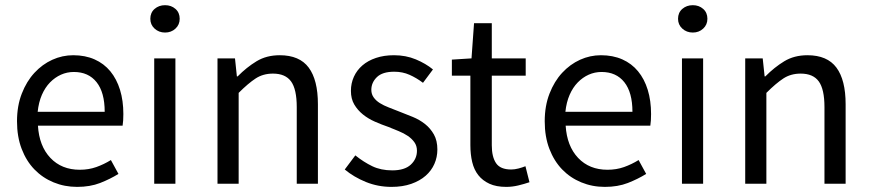

<svg xmlns="http://www.w3.org/2000/svg" viewBox="-20 -712 3373 744"><path d="M45.9 -242.2Q45.9 -301.8 64.5 -349.4Q83 -397 113.5 -429.9Q144 -462.9 182.9 -480.5Q221.7 -498 263.7 -498Q310.1 -498 346.4 -481.9Q382.8 -465.8 407.5 -435.8Q432.1 -405.8 445.1 -363.8Q458 -321.8 458 -270Q458 -243.2 455.1 -225.1H127Q131.8 -146 175.3 -100.1Q218.8 -54.2 289.1 -54.2Q323.7 -54.2 353.3 -64.7Q382.8 -75.2 409.7 -91.8L439 -38.1Q406.7 -18.1 367.9 -2.9Q329.1 12.2 278.8 12.2Q230 12.2 187.5 -5.4Q145 -22.9 113.5 -55.4Q82 -87.9 64 -135Q45.9 -182.1 45.9 -242.2ZM385.7 -278.8Q385.7 -354 354.2 -393.6Q322.8 -433.1 266.1 -433.1Q239.7 -433.1 216.3 -422.6Q192.9 -412.1 173.8 -392.6Q154.8 -373 142.3 -344.5Q129.9 -315.9 126 -278.8Z M619.6 -585.9Q595.7 -585.9 579.1 -601.1Q562.5 -616.2 562.5 -639.2Q562.5 -663.1 579.1 -677.5Q595.7 -691.9 619.6 -691.9Q643.6 -691.9 659.9 -677.5Q676.3 -663.1 676.3 -639.2Q676.3 -616.2 659.9 -601.1Q643.6 -585.9 619.6 -585.9ZM577.6 -485.8H659.7V0H577.6Z M822.8 -485.8H890.6L897.9 -416H900.9Q935.5 -451.2 974.1 -474.6Q1012.7 -498 1064 -498Q1140.6 -498 1176.3 -450Q1211.9 -401.9 1211.9 -308.1V0H1129.9V-296.9Q1129.9 -366.2 1107.9 -396.5Q1085.9 -426.8 1037.6 -426.8Q999.5 -426.8 970.7 -408Q941.9 -389.2 904.8 -352.1V0H822.8Z M1356.9 -109.9Q1389.2 -84 1422.6 -67.9Q1456.1 -51.8 1500 -51.8Q1547.9 -51.8 1571.8 -74Q1595.7 -96.2 1595.7 -127.9Q1595.7 -147 1585.7 -160.9Q1575.7 -174.8 1560.3 -185.3Q1544.9 -195.8 1524.9 -203.9Q1504.9 -211.9 1484.9 -220.2Q1459 -229 1432.9 -240.5Q1406.7 -252 1386.2 -268.6Q1365.7 -285.2 1352.8 -307.1Q1339.8 -329.1 1339.8 -359.9Q1339.8 -389.2 1351.3 -414.6Q1362.8 -439.9 1384.3 -458.5Q1405.8 -477.1 1436.8 -487.5Q1467.8 -498 1506.8 -498Q1552.7 -498 1591.3 -481.9Q1629.9 -465.8 1657.7 -442.9L1619.1 -391.1Q1593.8 -410.2 1566.9 -422.1Q1540 -434.1 1507.8 -434.1Q1461.9 -434.1 1440.4 -413.1Q1418.9 -392.1 1418.9 -363.8Q1418.9 -347.2 1428 -334.5Q1437 -321.8 1451.9 -312.5Q1466.8 -303.2 1486.3 -295.7Q1505.9 -288.1 1526.9 -279.8Q1552.7 -270 1579.3 -259Q1606 -248 1627 -231.4Q1647.9 -214.8 1661.4 -190.9Q1674.8 -167 1674.8 -132.8Q1674.8 -103 1663.3 -76.9Q1651.9 -50.8 1629.4 -31Q1606.9 -11.2 1573.5 0.5Q1540 12.2 1497.1 12.2Q1444.8 12.2 1397.9 -6.8Q1351.1 -25.9 1315.9 -55.2Z M1802.7 -418.9H1731V-481L1807.1 -485.8L1816.9 -622.1H1885.7V-485.8H2017.1V-418.9H1885.7V-148.9Q1885.7 -104 1902.3 -79.6Q1918.9 -55.2 1960.9 -55.2Q1974.1 -55.2 1989 -59.1Q2003.9 -63 2016.1 -67.9L2031.7 -5.9Q2011.7 1 1988.3 6.6Q1964.8 12.2 1941.9 12.2Q1902.8 12.2 1876.5 0Q1850.1 -12.2 1833.5 -33.2Q1816.9 -54.2 1809.8 -84Q1802.7 -113.8 1802.7 -149.9Z M2090.8 -242.2Q2090.8 -301.8 2109.4 -349.4Q2127.9 -397 2158.4 -429.9Q2189 -462.9 2227.8 -480.5Q2266.6 -498 2308.6 -498Q2355 -498 2391.4 -481.9Q2427.7 -465.8 2452.4 -435.8Q2477.1 -405.8 2490 -363.8Q2502.9 -321.8 2502.9 -270Q2502.9 -243.2 2500 -225.1H2171.9Q2176.8 -146 2220.2 -100.1Q2263.7 -54.2 2334 -54.2Q2368.7 -54.2 2398.2 -64.7Q2427.7 -75.2 2454.6 -91.8L2483.9 -38.1Q2451.7 -18.1 2412.8 -2.9Q2374 12.2 2323.7 12.2Q2274.9 12.2 2232.4 -5.4Q2189.9 -22.9 2158.4 -55.4Q2127 -87.9 2108.9 -135Q2090.8 -182.1 2090.8 -242.2ZM2430.7 -278.8Q2430.7 -354 2399.2 -393.6Q2367.7 -433.1 2311 -433.1Q2284.7 -433.1 2261.2 -422.6Q2237.8 -412.1 2218.8 -392.6Q2199.7 -373 2187.3 -344.5Q2174.8 -315.9 2170.9 -278.8Z M2664.6 -585.9Q2640.6 -585.9 2624 -601.1Q2607.4 -616.2 2607.4 -639.2Q2607.4 -663.1 2624 -677.5Q2640.6 -691.9 2664.6 -691.9Q2688.5 -691.9 2704.8 -677.5Q2721.2 -663.1 2721.2 -639.2Q2721.2 -616.2 2704.8 -601.1Q2688.5 -585.9 2664.6 -585.9ZM2622.6 -485.8H2704.6V0H2622.6Z M2867.7 -485.8H2935.5L2942.9 -416H2945.8Q2980.5 -451.2 3019 -474.6Q3057.6 -498 3108.9 -498Q3185.5 -498 3221.2 -450Q3256.8 -401.9 3256.8 -308.1V0H3174.8V-296.9Q3174.8 -366.2 3152.8 -396.5Q3130.9 -426.8 3082.5 -426.8Q3044.4 -426.8 3015.6 -408Q2986.8 -389.2 2949.7 -352.1V0H2867.7Z"/></svg>

Font: Pyidaungsu
Style: Regular
Weight: 400
Designer: Sun Tun
Foundry: MCF
Version: Version 2.053; ttfautohint (v1.8.2)